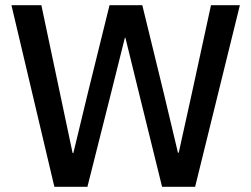

<svg xmlns="http://www.w3.org/2000/svg" viewBox="-20 -718 966 738"><path d="M189 0 24 -698H139L210 -362L259 -130H262L318 -362L401 -698H527L609 -362L664 -131H667L718 -362L791 -698H902L730 0H603L514 -361L462 -573H460L407 -361L316 0Z"/></svg>

Font: IBM Plex Sans Hebrew Medm
Style: Regular
Weight: 500
Designer: Mike Abbink, Paul van der Laan, Pieter van Rosmalen, Yanek Iontef
Foundry: Bold Monday
Version: Version 1.3